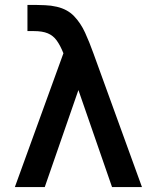

<svg xmlns="http://www.w3.org/2000/svg" viewBox="-20 -755 613 775"><path d="M160.7 0H40L236 -540Q223.2 -571.9 208.8 -591.7Q194.5 -611.5 172.8 -620.5Q151.2 -629.5 116.7 -629.5H90.8V-735H128.3Q137.2 -735 161.8 -734Q186.3 -733.1 209.2 -727.7Q252.2 -717.7 279 -689.8Q305.8 -661.9 323.6 -622.8Q341.4 -583.7 357 -540L553 0H432.2L296.5 -391.5Z"/></svg>

Font: Manrope Variable Light
Style: Regular
Weight: 200
Designer: Mikhail Sharanda
Foundry: Mikhail Sharanda
Version: Version 4.505